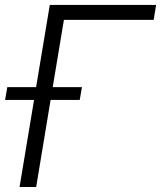

<svg xmlns="http://www.w3.org/2000/svg" viewBox="-27 -747 643 767"><path d="M596.6 -727.3 587 -667.6H228.3L183.6 -398.8H300.4L291.5 -347.7H175.1L117.5 0H51.1L109 -347.7H-6.7L2.1 -398.8H117.2L171.9 -727.3Z"/></svg>

Font: Karasuma Gothic
Style: Light Italic
Weight: 300
Italic angle: 9.39998°
Designer: Rasmus Andersson / Ryoko Nishizuka
Foundry: rsms
Version: Version 1.00